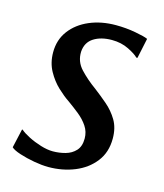

<svg xmlns="http://www.w3.org/2000/svg" viewBox="-92 -638 612 718"><g transform="rotate(15 214.0 -279.0)"><path d="M378 -470.5H373.5Q363.5 -481.5 334.5 -496Q305.5 -510.5 269 -510.5Q227 -510.5 199 -492.8Q171 -475 168.5 -438.5Q167 -400 193.5 -371.8Q220 -343.5 255.5 -318Q280.5 -299 306.2 -277Q332 -255 349.5 -225.8Q367 -196.5 367 -155Q367 -101.5 338.2 -64.8Q309.5 -28 262.8 -9Q216 10 161 10Q137 10 106 4.5Q75 -1 49 -9.5Q23 -18 14 -27L30.5 -100H33Q44 -90 66.5 -78.5Q89 -67 115 -59Q141 -51 162.5 -51Q187 -51 210.8 -57.5Q234.5 -64 250 -80.8Q265.5 -97.5 265.5 -128Q265.5 -154 251.5 -175Q237.5 -196 215.8 -213.5Q194 -231 171.5 -247Q151 -260.5 127 -283Q103 -305.5 85.5 -337.2Q68 -369 68 -409.5Q68 -458 94.8 -493.5Q121.5 -529 167 -548.5Q212.5 -568 269 -568Q308.5 -568 345.2 -561.2Q382 -554.5 394.5 -548.5Z"/></g></svg>

Font: Merriweather
Style: Italic
Weight: 400
Italic angle: -7.8°
Designer: Eben Sorkin
Foundry: Eben Sorkin
Version: Version 2.100